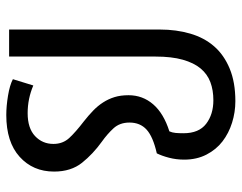

<svg xmlns="http://www.w3.org/2000/svg" viewBox="-99 -661 769 611"><g transform="rotate(90 285.5 -355.5)"><path d="M74 0V-480Q74 -532 87 -576.5Q100 -621 127.5 -652.5Q155 -684 198.5 -702Q242 -720 302 -720Q337 -720 370.5 -709.5Q404 -699 430 -679Q456 -659 472 -628Q488 -597 488 -557Q488 -532 482 -509Q476 -486 468 -470Q415 -458 392.5 -437.5Q370 -417 370 -383Q370 -352 388.5 -332Q407 -312 431 -295Q470 -267 498 -232Q526 -197 526 -143Q526 -76 479 -33.5Q432 9 346 9Q318 9 284.5 3.5Q251 -2 232 -12L252 -77Q294 -59 340 -59Q388 -59 413 -82.5Q438 -106 438 -141Q438 -171 419 -191.5Q400 -212 366 -238Q347 -253 332 -267.5Q317 -282 306 -299Q295 -316 289 -335.5Q283 -355 283 -380Q283 -425 312 -458.5Q341 -492 398 -510Q402 -519 403 -529.5Q404 -540 404 -555Q404 -604 374 -627Q344 -650 299 -650Q267 -650 241.5 -640.5Q216 -631 198 -609.5Q180 -588 170 -552.5Q160 -517 160 -466V0Z"/></g></svg>

Font: Mukta Vaani
Style: Regular
Weight: 400
Designer: Noopur Datye, Girish Dalvi, Yashodeep Gholap, Pallavi Karambelkar
Foundry: Ek Type
Version: Version 2.538;PS 1.000;hotconv 16.6.51;makeotf.lib2.5.65220;